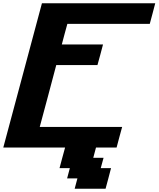

<svg xmlns="http://www.w3.org/2000/svg" viewBox="-20 -895 962 1165"><path d="M433.1 250H620.6Q626.5 229 637.5 187.3Q648.4 145.5 653.8 125H591.3L608.4 62.5H545.9L562.5 0H687.5Q692.9 -21 704.1 -62.5Q715.3 -104 721.2 -125H221.2Q238.3 -187.5 271.5 -312.5Q304.7 -437.5 321.3 -500H571.3Q577.1 -520.5 588.4 -562.3Q599.6 -604 605 -625H355Q360.4 -646 371.6 -687.7Q382.8 -729.5 388.7 -750H888.7Q894.5 -770.5 905.5 -812.5Q916.5 -854.5 921.9 -875H234.4Q195.3 -729 117.2 -437.5Q39.1 -146 0 0H375Q369.1 21 357.9 62.5Q346.7 104 341.3 125H403.8L387.2 187.5H449.7Z"/></svg>

Font: Faithful 32x
Style: SemiboldOblique
Weight: 400
Foundry: Faithful Resource Pack
Version: Version 1.0; January 27, 2023